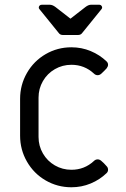

<svg xmlns="http://www.w3.org/2000/svg" viewBox="-20 -779 532 812"><path d="M65 -205V-361Q65 -420 94 -470.5Q123 -521 173 -550Q223 -579 282 -579Q325 -579 363.5 -563Q402 -547 431 -519Q437 -513 437 -505Q437 -498 431 -490Q421 -479 408 -467Q401 -461 393 -461Q384 -461 377 -468Q337 -505 282 -505Q244 -505 212 -486.5Q180 -468 161.5 -436Q143 -404 143 -366V-200Q143 -162 161.5 -130Q180 -98 212 -79.5Q244 -61 282 -61Q337 -61 377 -98Q384 -105 393 -105Q401 -105 408 -99Q420 -89 431 -76Q437 -70 437 -61Q437 -53 431 -47Q402 -19 363.5 -3Q325 13 282 13Q223 13 173 -16Q123 -45 94 -95.5Q65 -146 65 -205ZM228 -640 147 -740Q144 -743 144 -747Q144 -752 147.5 -755.5Q151 -759 157 -759H190Q202 -759 215 -749L278 -700L341 -749Q354 -759 365 -759H399Q407 -759 410.5 -752.5Q414 -746 409 -740L328 -640Q322 -631 310 -631H246Q234 -631 228 -640Z"/></svg>

Font: Miriam Libre
Style: Regular
Weight: 400
Designer: Michal Sahar
Foundry: Hagilda
Version: Version 1.001